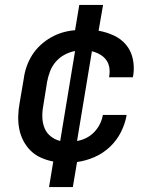

<svg xmlns="http://www.w3.org/2000/svg" viewBox="-20 -648 640 775"><path d="M178 107 195 4Q169 -1 145.5 -11.5Q122 -22 104.5 -39Q87 -56 75 -78.5Q63 -101 58 -126Q53 -151 53.5 -177.5Q54 -204 59 -231L76 -331Q79 -355 87.5 -379.5Q96 -404 110 -426Q124 -448 143.5 -466Q163 -484 186 -497Q209 -510 233 -517Q257 -524 283 -526L300 -628H396L378 -524Q411 -518 440 -504.5Q469 -491 489 -467Q509 -443 516 -410.5Q523 -378 518 -345L516 -336H420L421 -341Q424 -359 421 -376.5Q418 -394 408 -407Q398 -420 383 -428.5Q368 -437 351 -441L291 -79Q310 -82 328 -91Q346 -100 360 -114.5Q374 -129 383 -147Q392 -165 395 -183V-184H491V-183Q485 -148 468 -114.5Q451 -81 423.5 -55Q396 -29 361.5 -14Q327 1 291 6L274 107ZM223 -79 283 -442Q261 -438 240.5 -427Q220 -416 205 -398.5Q190 -381 182 -360Q174 -339 170 -317L154 -217Q150 -195 151 -172.5Q152 -150 160 -130.5Q168 -111 185 -97.5Q202 -84 223 -79Z"/></svg>

Font: Iosevka Aile Medium Oblique
Style: Regular
Weight: 500
Italic angle: -9°
Designer: Belleve Invis
Foundry: Belleve Invis
Version: Version 31.1.0; ttfautohint (v1.8.4)